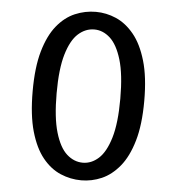

<svg xmlns="http://www.w3.org/2000/svg" viewBox="-52 -755 753 814"><g transform="rotate(5 325.0 -347.5)"><path d="M323.5 11Q277.5 11 234.8 -7.2Q192 -25.5 158.5 -66.8Q125 -108 105.2 -177Q85.5 -246 85.5 -348Q85.5 -449.5 105.2 -518.2Q125 -587 158.5 -628.2Q192 -669.5 234.8 -687.8Q277.5 -706 323.5 -706Q368 -706 410 -687.8Q452 -669.5 486 -628.2Q520 -587 540.2 -518.2Q560.5 -449.5 560.5 -348Q560.5 -246 540.2 -177Q520 -108 486 -66.8Q452 -25.5 410 -7.2Q368 11 323.5 11ZM323.5 -64Q360 -64 390.5 -91.5Q421 -119 439.8 -181.5Q458.5 -244 458.5 -348Q458.5 -452 439.8 -514Q421 -576 390.5 -603.5Q360 -631 323.5 -631Q286 -631 255.2 -603.5Q224.5 -576 206 -514Q187.5 -452 187.5 -348Q187.5 -244 206 -181.5Q224.5 -119 255.2 -91.5Q286 -64 323.5 -64Z"/></g></svg>

Font: Trispace
Style: Regular
Weight: 400
Designer: Tyler Finck
Foundry: Etcetera Type Company
Version: Version 1.210; ttfautohint (v1.8.3)